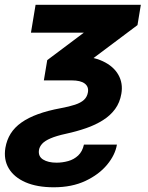

<svg xmlns="http://www.w3.org/2000/svg" viewBox="-25 -566 618 802"><path d="M123.6 -545.9H563.3L549.3 -461.2L241.2 -230.2H158.2L172.3 -314.8L325.1 -429.5H104.3ZM137.9 60Q133.6 86.8 154.7 100.2Q175.8 113.5 211.3 113.5Q236 113.5 259.9 106.8Q283.8 100.1 301.5 83.6Q319.1 67.1 325.6 38.1H463.4Q456.3 81 422.5 121.9Q388.7 162.9 332.1 189.6Q275.6 216.3 199.6 216.3Q130 216.3 81.9 195.5Q33.8 174.6 11.6 137.4Q-10.5 100.2 -2.5 51.5Q3.2 18.5 19.5 -7.7Q35.9 -33.9 64.4 -54.1Q92.8 -74.3 133.7 -89.2Q174.6 -104.1 228.7 -114.1Q264.3 -120.7 288.4 -128.7Q312.4 -136.6 325.8 -148.9Q339.1 -161.3 342.3 -180.6Q346.2 -204 328.8 -217.1Q311.5 -230.2 274.3 -230.2H209.7L229.5 -331.4H291.4Q359.3 -331.4 404.3 -310.3Q449.3 -289.2 469.4 -253.6Q489.5 -218.1 481.9 -174.3Q475.7 -137.7 455.9 -110.6Q436.1 -83.5 405.1 -64Q374.2 -44.4 335.1 -30.8Q296.1 -17.2 251.6 -7.5Q210.2 1.5 186 12Q161.9 22.5 151.1 34.5Q140.3 46.6 137.9 60Z"/></svg>

Font: Inter Variable
Style: Italic
Weight: 400
Italic angle: -9.39999°
Designer: Rasmus Andersson
Foundry: rsms
Version: Version 4.001;git-9221beed3